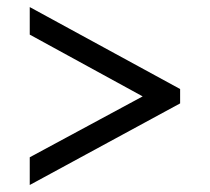

<svg xmlns="http://www.w3.org/2000/svg" viewBox="-20 -632 599 548"><path d="M64.9 -104V-183.1L387.2 -356.9L64.9 -533.2V-611.8L494.1 -377.9V-336.9Z"/></svg>

Font: Droid Serif
Style: Bold
Weight: 700
Designer: Monotype Design team
Foundry: Monotype Imaging Inc.
Version: Version 1.03